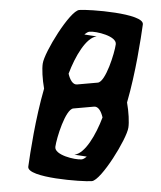

<svg xmlns="http://www.w3.org/2000/svg" viewBox="-56 -809 755 903"><g transform="rotate(-5 322.0 -357.5)"><path d="M49 -48C37 4 297 46 341 46C385 46 522 -138 534 -190C540 -214 542 -263 538 -308C591 -445 629 -602 644 -667C656 -719 396 -761 352 -761C308 -761 171 -577 159 -525C153 -501 151 -452 155 -407C102 -270 64 -113 49 -48ZM184 -130C193 -170 247 -302 284 -302H382C402 -302 413 -277 417 -248C379 -169 320 -86 270 -85L327 -71C317 -64 309 -60 302 -60C270 -60 175 -92 184 -130ZM276 -467C314 -546 373 -629 423 -630L366 -644C376 -651 384 -655 391 -655C423 -655 518 -623 509 -585C500 -545 446 -413 409 -413H311C291 -413 280 -438 276 -467Z"/></g></svg>

Font: Crazy Punk
Style: Obl
Weight: 400
Version: Version 1